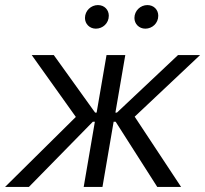

<svg xmlns="http://www.w3.org/2000/svg" viewBox="-56 -737 809 757"><path d="M-36 0H58L310 -257H318L274 0H348L392 -257H400L564 0H658L475 -277L733 -520H646L405 -293H399L438 -520H364L325 -293H319L156 -520H69L243 -276ZM322 -624C349 -624 373 -645 373 -675C373 -698 356 -717 330 -717C303 -717 279 -695 279 -666C279 -643 297 -624 322 -624ZM517 -624C544 -624 568 -645 568 -675C568 -698 551 -717 525 -717C498 -717 474 -695 474 -666C474 -643 492 -624 517 -624Z"/></svg>

Font: Fixel Display
Style: Italic
Weight: 400
Italic angle: -10°
Designer: AlfaBravo + MacPaw
Foundry: Kyrylo Tkachov, Marchela Mozhyna, Serhii Makarenko, Maria Weinstein, Zakhar Kryvoshyya
Version: Version 1.210;Glyphs 3.2 (3217)